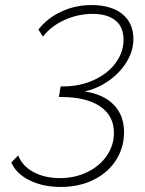

<svg xmlns="http://www.w3.org/2000/svg" viewBox="-20 -730 575 760"><path d="M25 -87 52 -115Q68 -73 112.5 -49Q157 -25 217 -25Q277 -25 326 -49Q375 -73 403 -114Q431 -155 431 -204Q431 -272 376 -309Q321 -346 223 -346H213L220 -388H230Q296 -388 351 -413Q406 -438 437.5 -480.5Q469 -523 469 -573Q469 -623 437 -649Q405 -675 347 -675Q288 -675 234.5 -650.5Q181 -626 150 -585L132 -613Q168 -659 223.5 -684.5Q279 -710 342 -710Q420 -710 464 -674.5Q508 -639 508 -576Q508 -529 482 -486Q456 -443 412 -411.5Q368 -380 315 -368Q390 -357 430.5 -315Q471 -273 471 -207Q471 -146 439.5 -96.5Q408 -47 351 -18.5Q294 10 220 10Q150 10 96.5 -16.5Q43 -43 25 -87Z"/></svg>

Font: Sarabun Thin
Style: Italic
Weight: 250
Italic angle: -10°
Designer: Suppakit Chalermlarp | Katatrad Co.,Ltd.
Foundry: Cadson Demak Co.,Ltd.
Version: Version 1.000; ttfautohint (v1.6)